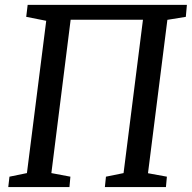

<svg xmlns="http://www.w3.org/2000/svg" viewBox="-20 -763 782 783"><path d="M18.6 -42.5 89.8 -57.1 168.5 -678.2 86.9 -694.3 92.8 -743.2H742.2L737.8 -694.3L662.6 -682.1L583.5 -56.6L660.6 -42.5L656.7 0H407.7L412.1 -42.5L483.9 -57.1L563 -682.6H268.1L189.5 -57.1L267.1 -42.5L263.2 0H13.7Z"/></svg>

Font: Merriweather
Style: Italic
Weight: 400
Italic angle: -7°
Designer: Eben Sorkin ( eben@eyebytes.com )
Foundry: Eben Sorkin ( eben@eyebytes.com )
Version: Version 1.005; ttfautohint (v0.97) -l 13 -r 13 -G 200 -x 24 